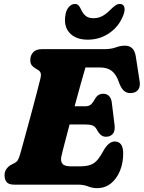

<svg xmlns="http://www.w3.org/2000/svg" viewBox="-20 -954 743 992"><path d="M382 0H54.5Q24 0 13.8 -13.8Q3.5 -27.5 3.5 -48Q3.5 -68 14.2 -82.2Q25 -96.5 39.5 -103.5L55 -111.5Q66 -117 71.8 -126.2Q77.5 -135.5 84 -157Q89.5 -177.5 99.8 -214.2Q110 -251 122.2 -296Q134.5 -341 147 -387.5Q159.5 -434 170.2 -475.2Q181 -516.5 188 -545Q193.5 -566.5 190.2 -576.2Q187 -586 178 -591.5L164 -600Q152.5 -606.5 144.5 -616.2Q136.5 -626 136.5 -643Q136.5 -668 151.5 -684Q166.5 -700 196 -700H518Q553.5 -700 577.8 -709Q602 -718 626 -718Q673 -718 681.5 -663L701.5 -534Q705.5 -508 695.2 -492.5Q685 -477 664.5 -474Q641 -470 623.8 -482Q606.5 -494 593 -532.5Q580.5 -569.5 557.5 -587.5Q534.5 -605.5 496.5 -605.5H421.5Q413.5 -578.5 398 -523.5Q382.5 -468.5 365.5 -405H422Q436 -405 446.2 -411.5Q456.5 -418 469.5 -441Q478.5 -457 489 -463.2Q499.5 -469.5 512.5 -469.5Q532.5 -469.5 543.8 -457.5Q555 -445.5 557.5 -425L572 -307Q575.5 -276.5 562.5 -262Q549.5 -247.5 528 -247.5Q511.5 -247.5 501 -256.8Q490.5 -266 483.5 -278.5Q473 -300 458.8 -305.5Q444.5 -311 418 -311H339.5Q324.5 -254 312.5 -208.2Q300.5 -162.5 296.5 -143Q292.5 -120.5 303 -107.5Q313.5 -94.5 348 -94.5H389.5Q421.5 -94.5 442.2 -100.5Q463 -106.5 478.8 -122.8Q494.5 -139 511.5 -170Q540 -223 572.5 -223Q616.5 -223 616.5 -161Q616.5 -112.5 600 -71.8Q583.5 -31 553.2 -6.5Q523 18 481.5 18Q457 18 434.8 9Q412.5 0 382 0ZM463.5 -860Q488.5 -860 509.5 -871.5Q530.5 -883 552.5 -905.5Q566 -919 576.8 -926.2Q587.5 -933.5 598.5 -933.5Q617 -933.5 622 -918.2Q627 -903 618.5 -879Q596.5 -819 546.2 -784Q496 -749 433.5 -749Q371.5 -749 339.5 -784Q307.5 -819 318.5 -879Q322.5 -903 336 -918.2Q349.5 -933.5 367.5 -933.5Q378.5 -933.5 385.5 -926.2Q392.5 -919 398.5 -905.5Q408.5 -883 423.2 -871.5Q438 -860 463.5 -860Z"/></svg>

Font: Fraunces 72pt S100 Black
Style: Italic
Weight: 900
Italic angle: -16°
Version: Version 1.000; ttfautohint (v1.8.3)